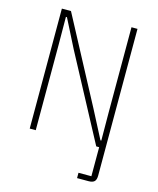

<svg xmlns="http://www.w3.org/2000/svg" viewBox="-130 -788 888 1079"><g transform="rotate(15 314.0 -249.0)"><path d="M94 0V-698H147L410 -203L495 -39H500L499 -203V-698H534V156Q534 180 523.5 190Q513 200 490 200H423V169H498V0H481L217 -495L134 -659H128L129 -495V0Z"/></g></svg>

Font: IBM Plex Sans Condensed ExtraLight
Style: Regular
Weight: 200
Width: 3
Designer: Mike Abbink, Paul van der Laan, Pieter van Rosmalen
Foundry: Bold Monday
Version: Version 1.3